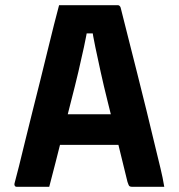

<svg xmlns="http://www.w3.org/2000/svg" viewBox="-20 -721 690 741"><path d="M149 -280H364Q380 -280 395 -280Q410 -280 425 -280L460 -289L474 -225L488 -162H158Q155 -162 152.5 -163.5Q150 -165 148.5 -167.5Q147 -170 147 -173ZM170 0Q139 0 107 0Q75 0 44 0Q42 0 40 -1Q38 -2 36.5 -5Q35 -8 36 -13Q43 -38 53.5 -80.5Q64 -123 77 -176.5Q90 -230 105 -289.5Q120 -349 135 -409Q150 -469 163.5 -525Q177 -581 188.5 -626Q200 -671 208 -701Q265 -701 325.5 -701Q386 -701 434 -701Q438 -701 440 -699.5Q442 -698 443.5 -696Q445 -694 446 -690Q460 -634 476 -571Q492 -508 509.5 -438.5Q527 -369 545.5 -294Q564 -219 583 -139Q591 -106 599.5 -71Q608 -36 614 0Q586 0 553 0Q520 0 491 0Q485 0 481.5 -1.5Q478 -3 476.5 -7Q475 -11 472 -19Q450 -110 431 -186.5Q412 -263 396 -327Q380 -391 368.5 -443.5Q357 -496 348 -539Q339 -582 334 -616L373 -592H280L319 -616Q313 -582 304 -539.5Q295 -497 282.5 -444Q270 -391 253 -325.5Q236 -260 216 -179.5Q196 -99 170 0Z"/></svg>

Font: Recursive
Style: Bold
Weight: 700
Version: Version 1.085